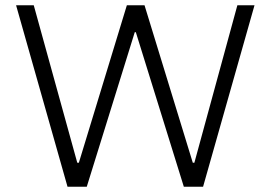

<svg xmlns="http://www.w3.org/2000/svg" viewBox="-20 -708 1026 728"><path d="M236 0 41 -688H108L273 -91H279L461 -688H528L711 -91H717L880 -688H945L750 0H677L495 -586H491L309 0Z"/></svg>

Font: Saira Light
Style: Regular
Weight: 300
Designer: Hector Gatti with collaboration of the Omnibus-Type team
Foundry: Omnibus-Type
Version: Version 1.100; ttfautohint (v1.8.3)